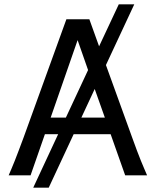

<svg xmlns="http://www.w3.org/2000/svg" viewBox="-20 -801 721 877"><path d="M351.6 -263.7H459L412.6 -394.5ZM211.4 -263.7H280.8L382.3 -481L334.5 -617.7ZM593.3 -781.2 463.9 -503.9 583.5 -173.3Q595.7 -139.2 605.5 -113.3Q615.2 -87.4 623.5 -67.1Q631.8 -46.9 638.7 -30.8Q645.5 -14.6 651.9 0H551.8L485.4 -188H316.4L202.6 56.2H131.8L245.6 -188H185.1L119.6 0H19.5Q25.9 -14.6 32.7 -30.8Q39.6 -46.9 47.6 -67.1Q55.7 -87.4 65.4 -113.3Q75.2 -139.2 87.9 -173.3L283.2 -712.9H388.2L432.6 -589.4L522.5 -781.2Z"/></svg>

Font: Andika Compact
Style: Regular
Weight: 400
Designer: Victor Gaultney, Annie Olsen, Julie Remington, Don Collingsworth, Eric Hays, Becca Hirsbrunner
Foundry: SIL International
Version: Version 5.000 ; LnSpcTght